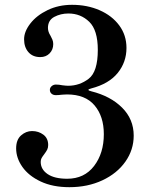

<svg xmlns="http://www.w3.org/2000/svg" viewBox="-20 -763 624 797"><path d="M347 -390Q347 -387 359 -384Q439 -364 487 -316Q535 -268 535 -200Q535 -141 500.5 -92Q466 -43 405 -14.5Q344 14 268 14Q199 14 149 -9.5Q99 -33 73 -70Q47 -107 47 -147Q47 -183 67.5 -201Q88 -219 113 -219Q140 -219 160 -204Q180 -189 180 -161Q180 -150 176 -142Q172 -134 163 -122Q156 -113 152.5 -106.5Q149 -100 149 -91Q149 -60 177.5 -40.5Q206 -21 259 -21Q330 -21 370.5 -74Q411 -127 411 -206Q411 -280 372.5 -325.5Q334 -371 258 -371L238 -370Q222 -368 212 -368Q201 -368 194 -374Q187 -380 187 -390Q187 -399 194.5 -405.5Q202 -412 212 -412Q225 -412 239 -409Q255 -407 263 -407Q310 -407 348 -436Q386 -465 386 -556Q386 -638 350.5 -672.5Q315 -707 264 -707Q232 -707 205.5 -693Q179 -679 179 -647Q179 -631 190 -614Q194 -607 197.5 -598.5Q201 -590 201 -580Q201 -557 186 -541.5Q171 -526 147 -526Q116 -526 98 -546.5Q80 -567 80 -600Q80 -632 106 -665.5Q132 -699 177.5 -721Q223 -743 279 -743Q342 -743 393.5 -720.5Q445 -698 475 -657.5Q505 -617 505 -564Q505 -505 468.5 -460Q432 -415 359 -396Q347 -393 347 -390Z"/></svg>

Font: Shippori Mincho B1 SemiBold
Style: Regular
Weight: 600
Designer: FONTDASU
Foundry: FONTDASU / Google Inc. / but / Adobe
Version: Version 3.110; ttfautohint (v1.8.3)